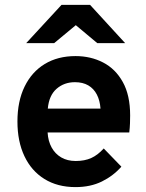

<svg xmlns="http://www.w3.org/2000/svg" viewBox="-20 -752 597 784"><path d="M288.4 12Q214.8 12 161.6 -21Q108.3 -54 79.8 -114.2Q51.2 -174.4 51.2 -256Q51.2 -338.7 80.5 -398.6Q109.7 -458.5 162.9 -490.8Q216.2 -523 288.4 -523Q350.4 -523 400.9 -496.9Q451.5 -470.9 481.4 -417.1Q511.4 -363.4 511.4 -280.6Q511.4 -267.4 510.8 -248.6Q510.2 -229.9 507.8 -211H174.4Q176.4 -175.9 190.8 -149.8Q205.2 -123.6 230.2 -109.1Q255.2 -94.6 289.2 -94.6Q325.6 -94.6 352.5 -106.7Q379.3 -118.8 403.6 -145.8L475.6 -71.4Q442.6 -33.9 396 -10.9Q349.4 12 288.4 12ZM175.2 -308.6H390.4Q388 -341.9 375.4 -366.1Q362.8 -390.3 340.4 -403.4Q318 -416.4 286 -416.4Q241.9 -416.4 211 -389.4Q180.1 -362.4 175.2 -308.6ZM87.1 -576 231.1 -732H347.9L490.9 -576H377.1L289.5 -649.2L201.3 -576Z"/></svg>

Font: Overpass
Style: Regular
Weight: 400
Designer: Delve Withrington, Dave Bailey, Thomas Jockin
Foundry: Delve Fonts LLC
Version: Version 4.000